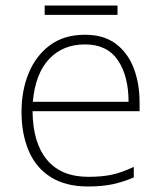

<svg xmlns="http://www.w3.org/2000/svg" viewBox="-20 -666 585 696"><path d="M299 10Q218 10 164 -24Q110 -58 84 -119.5Q58 -181 58 -260Q58 -338 84 -401Q110 -464 161 -502Q212 -540 288 -540Q356 -540 399.5 -507.5Q443 -475 464.5 -419.5Q486 -364 486 -294V-263H98Q99 -148 150.5 -86.5Q202 -25 300 -25Q349 -25 384.5 -32.5Q420 -40 465 -61V-23Q426 -6 387.5 2Q349 10 299 10ZM99 -297H446Q446 -391 407 -448Q368 -505 288 -505Q208 -505 158 -452Q108 -399 99 -297ZM406 -646V-612H142V-646Z"/></svg>

Font: Noto Sans Symbols ExtraLight
Style: Regular
Weight: 250
Version: Version 2.002